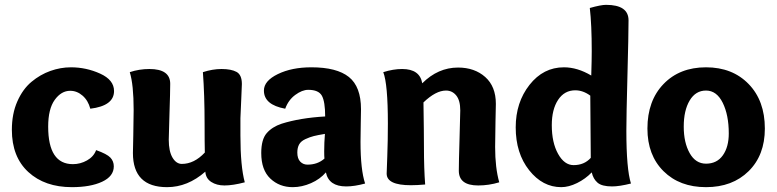

<svg xmlns="http://www.w3.org/2000/svg" viewBox="-20 -763 3208 793"><path d="M281 -85Q312 -85 339.5 -100.5Q367 -116 377 -143Q422 -127 436 -112Q450 -97 450 -76Q450 -35 402 -12.5Q354 10 277 10Q165 10 97 -52.5Q29 -115 29 -227Q29 -293 51.5 -344Q74 -395 110 -425Q146 -455 188 -470Q230 -485 273 -485Q336 -485 393.5 -459Q451 -433 451 -387Q451 -326 353 -314Q344 -348 321 -368Q298 -388 270 -388Q233 -388 206 -350.5Q179 -313 179 -240Q179 -85 281 -85Z M991 -10Q942 3 907 3Q875 3 852.5 -11.5Q830 -26 828 -54Q755 10 670 10Q529 10 529 -131Q529 -134 530.5 -204Q532 -274 532 -309Q532 -413 516 -465Q555 -478 597 -478Q683 -478 683 -417Q683 -384 680 -294Q677 -204 677 -186Q677 -138 692.5 -112Q708 -86 731 -86Q782 -86 826 -133Q825 -172 825 -254Q825 -370 818 -465Q858 -478 895 -478Q935 -478 957 -466Q979 -454 979 -416Q979 -406 976.5 -355Q974 -304 973 -275V-203Q973 -76 991 -10Z M1158 -314Q1070 -330 1070 -389Q1070 -429 1127.5 -457Q1185 -485 1266 -485Q1371 -485 1421 -445Q1471 -405 1471 -312Q1471 -304 1470 -253Q1469 -202 1469 -177Q1469 -62 1488 -5Q1444 7 1410 7Q1338 7 1326 -51Q1302 -23 1264.5 -6.5Q1227 10 1189 10Q1134 10 1096.5 -25.5Q1059 -61 1059 -131Q1059 -187 1081.5 -213Q1104 -239 1143 -252Q1219 -276 1323 -282Q1323 -343 1309.5 -367.5Q1296 -392 1253 -392Q1228 -392 1199.5 -371Q1171 -350 1158 -314ZM1322 -210Q1292 -205 1276 -201Q1260 -197 1241.5 -188.5Q1223 -180 1215.5 -166.5Q1208 -153 1208 -133Q1208 -108 1220 -95.5Q1232 -83 1250 -83Q1292 -83 1320 -108Q1319 -117 1319 -138Q1319 -174 1322 -210Z M1563 -465Q1604 -478 1641 -478Q1714 -478 1724 -419Q1789 -484 1872 -484Q1940 -484 1984 -445Q2028 -406 2028 -334Q2028 -332 2026.5 -262Q2025 -192 2025 -156Q2025 -70 2042 -10Q1999 3 1955 3Q1875 3 1875 -58Q1875 -94 1878 -190.5Q1881 -287 1881 -307Q1881 -348 1864.5 -368.5Q1848 -389 1822 -389Q1780 -389 1729 -340Q1731 -212 1731 -155Q1731 -67 1736 -1Q1703 2 1677 2Q1577 2 1577 -46Q1577 -50 1579.5 -116Q1582 -182 1582 -253Q1582 -416 1563 -465Z M2110 -237Q2110 -340 2167 -412.5Q2224 -485 2309 -485Q2365 -485 2422 -451Q2424 -515 2424 -552Q2424 -661 2416 -730Q2462 -743 2483 -743Q2576 -743 2576 -679Q2576 -620 2571.5 -452Q2567 -284 2567 -223Q2567 -65 2586 -5Q2538 7 2508 7Q2466 7 2448 -8.5Q2430 -24 2424 -51Q2398 -24 2363.5 -7Q2329 10 2298 10Q2221 10 2165.5 -60Q2110 -130 2110 -237ZM2418 -368Q2388 -390 2356 -390Q2311 -390 2285 -350.5Q2259 -311 2259 -246Q2259 -174 2285 -127.5Q2311 -81 2349 -81Q2393 -81 2420 -111Q2418 -317 2418 -368Z M2654 -232Q2654 -347 2720.5 -416Q2787 -485 2896 -485Q3005 -485 3072 -416Q3139 -347 3139 -232Q3139 -122 3072 -56Q3005 10 2896 10Q2787 10 2720.5 -56Q2654 -122 2654 -232ZM2990 -212Q2990 -288 2965 -338.5Q2940 -389 2896 -389Q2853 -389 2828.5 -348Q2804 -307 2804 -240Q2804 -174 2828.5 -130.5Q2853 -87 2896 -87Q2941 -87 2965.5 -121.5Q2990 -156 2990 -212Z"/></svg>

Font: Overlock
Style: Black
Weight: 900
Designer: Dario Muhafara
Foundry: Dario Manuel Muhafara
Version: Version 1.001